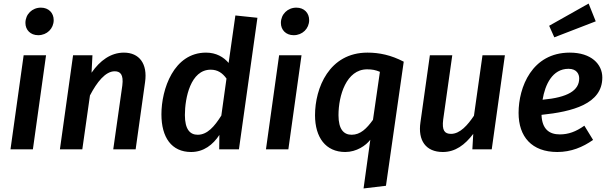

<svg xmlns="http://www.w3.org/2000/svg" viewBox="-20 -840 3424 1080"><path d="M195 -642C244 -642 282 -679 282 -727C282 -767 254 -797 210 -797C161 -797 123 -760 123 -711C123 -672 151 -642 195 -642ZM239 -529H113L39 0H165Z M677 -544C603 -544 542 -499 495 -431L500 -529H391L317 0H443L486 -303C525 -378 573 -439 625 -439C656 -439 676 -422 668 -359L617 0H743L796 -378C811 -482 763 -544 677 -544Z M1304 -753 1266 -486C1238 -519 1196 -544 1139 -544C957 -544 888 -338 888 -197C888 -67 945 15 1055 15C1126 15 1178 -26 1214 -81L1213 0H1324L1428 -740ZM1165 -448C1204 -448 1231 -430 1254 -398L1225 -190C1186 -128 1146 -82 1092 -82C1049 -82 1020 -112 1020 -193C1020 -289 1052 -448 1165 -448Z M1632 -642C1681 -642 1719 -679 1719 -727C1719 -767 1691 -797 1647 -797C1598 -797 1560 -760 1560 -711C1560 -672 1588 -642 1632 -642ZM1676 -529H1550L1476 0H1602Z M2025 220 2151 205 2251 -493C2180 -530 2114 -544 2047 -544C1831 -544 1752 -344 1752 -192C1752 -67 1812 15 1922 15C1985 15 2038 -21 2063 -54ZM1958 -82C1914 -82 1884 -112 1884 -192C1884 -302 1928 -450 2045 -450C2074 -450 2093 -446 2117 -436L2078 -166C2042 -116 2007 -82 1958 -82Z M2471 15C2541 15 2595 -25 2642 -87L2637 0H2746L2820 -529H2694L2646 -189C2611 -137 2568 -87 2517 -87C2481 -87 2465 -106 2473 -168L2524 -529H2398L2345 -152C2330 -50 2375 15 2471 15Z M3331 -720 3291 -820 3069 -695 3098 -630ZM3368 -404C3368 -479 3306 -544 3185 -544C2972 -544 2897 -349 2897 -205C2897 -71 2971 15 3115 15C3192 15 3258 -12 3316 -53L3267 -133C3219 -99 3177 -84 3129 -84C3071 -84 3029 -112 3026 -194C3200 -212 3368 -255 3368 -404ZM3032 -279C3046 -364 3087 -453 3178 -453C3225 -453 3238 -422 3238 -399C3238 -331 3174 -292 3032 -279Z"/></svg>

Font: Fira Sans Medium
Style: Italic
Weight: 500
Italic angle: -8°
Designer: bBox Type GmbH & Carrois Corporate GbR & Edenspiekermann AG
Foundry: bBox Type GmbH & Carrois Corporate GbR & Edenspiekermann AG
Version: Version 4.301;PS 004.301;hotconv 1.0.88;makeotf.lib2.5.64775